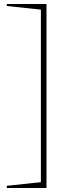

<svg xmlns="http://www.w3.org/2000/svg" viewBox="-20 -745 406 958"><path d="M212 -725V193H14V182L184 164V-697L14 -715V-725Z"/></svg>

Font: Piazzolla SC Thin
Style: Regular
Weight: 100
Designer: Juan Pablo del Peral
Foundry: Huerta Tipografica
Version: Version 1.330